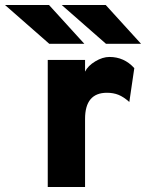

<svg xmlns="http://www.w3.org/2000/svg" viewBox="-117 -752 587 772"><path d="M75 0V-511H225V-464Q236.5 -487.5 266 -505.2Q295.5 -523 323 -523Q382.5 -523 423 -478L403 -342Q380 -362.5 359.2 -370.8Q338.5 -379 313 -379Q225 -379 225 -274V0ZM81 -576 -97 -732H80L222 -576ZM309 -576 131 -732H308L450 -576Z"/></svg>

Font: Overpass Black
Style: Regular
Weight: 900
Designer: Delve Withrington, Dave Bailey, Thomas Jockin
Foundry: Delve Fonts LLC
Version: Version 4.000; ttfautohint (v1.8.3)